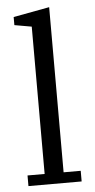

<svg xmlns="http://www.w3.org/2000/svg" viewBox="-54 -793 408 827"><g transform="rotate(-5 150.0 -380.0)"><path d="M35 -46H109V-683L35 -696V-731L191 -760V-46H265V0H35Z"/></g></svg>

Font: IBM Plex Serif
Style: Regular
Weight: 400
Designer: Mike Abbink, Paul van der Laan, Pieter van Rosmalen
Foundry: Bold Monday
Version: Version 2.6